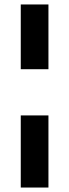

<svg xmlns="http://www.w3.org/2000/svg" viewBox="-20 -680 311 860"><path d="M73 160V-163H197V160ZM73 -370V-660H197V-370Z"/></svg>

Font: Bricolage Grotesque 96pt ExtraBold
Style: Bold
Weight: 700
Version: Version 1.001;gftools[0.9.33.dev8+g029e19f]